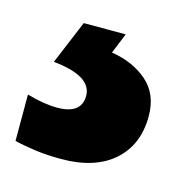

<svg xmlns="http://www.w3.org/2000/svg" viewBox="-64 -48 318 336"><g transform="rotate(15 95.0 120.0)"><path d="M202 128Q202 180 168 210Q134 240 73 240Q47 240 25.5 237Q4 234 -12 230V146Q19 155 43 155Q87 155 87 122Q87 86 17 79L50 0H126L111 37Q150 43 176 65.5Q202 88 202 128Z"/></g></svg>

Font: Noto Sans Lao UI Cond ExtBd
Style: Regular
Weight: 800
Width: 3
Designer: Monotype Design Team
Foundry: Monotype Imaging Inc.
Version: Version 2.000; ttfautohint (v1.8.4.7-5d5b)